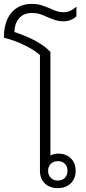

<svg xmlns="http://www.w3.org/2000/svg" viewBox="-34 -960 446 990"><path d="M40 -795Q104 -774 152 -747.5Q200 -721 226 -692V-158Q243 -168 266 -168Q307 -168 331.5 -143.5Q356 -119 356 -79Q356 -39 330.5 -14.5Q305 10 264 10Q222 10 197 -14.5Q172 -39 172 -79V-676Q146 -700 97.5 -724.5Q49 -749 -14 -766Q-14 -848 24.5 -894Q63 -940 131 -940Q155 -940 174.5 -934.5Q194 -929 223 -917Q243 -907 259.5 -902Q276 -897 294 -897Q329 -897 360 -926V-876Q348 -864 330.5 -857Q313 -850 294 -850Q272 -850 255.5 -855Q239 -860 213 -871Q189 -882 171.5 -887.5Q154 -893 131 -893Q89 -893 65.5 -867Q42 -841 40 -795ZM214 -79Q214 -57 228 -43Q242 -29 264 -29Q287 -29 300.5 -43Q314 -57 314 -79Q314 -102 300.5 -115.5Q287 -129 264 -129Q242 -129 228 -115.5Q214 -102 214 -79Z"/></svg>

Font: Bai Jamjuree Light
Style: Regular
Weight: 300
Designer: Katatrad Aksorn Co.,Ltd.
Foundry: Cadson Demak Co.,Ltd.
Version: Version 1.000; ttfautohint (v1.6)